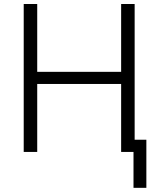

<svg xmlns="http://www.w3.org/2000/svg" viewBox="-20 -747 799 944"><path d="M96.6 0V-727.3H163V-393.8H575.6V-727.3H642V0H575.6V-334.2H163V0ZM699.6 -60V176.5H636.4V-60Z"/></svg>

Font: Inter Zeller Light
Style: Regular
Weight: 300
Designer: Rasmus Andersson; Joe Bland
Foundry: zeller
Version: Version 3.015;git-dec3a8cb1